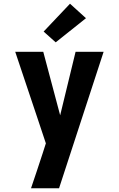

<svg xmlns="http://www.w3.org/2000/svg" viewBox="-20 -799 640 1034"><path d="M147 215Q163 168 178.5 121.5Q194 75 209 29L227 -27L182 -162L62 -520H213L304 -178L387 -520H538L298 215ZM280 -571 215 -629 357 -779 443 -701Z"/></svg>

Font: Iosevka Custom Heavy Extended
Style: Regular
Weight: 900
Width: 7
Monospace: yes
Designer: Belleve Invis
Foundry: Belleve Invis
Version: Version 11.2.4; ttfautohint (v1.8.4)